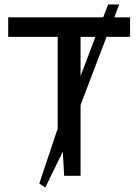

<svg xmlns="http://www.w3.org/2000/svg" viewBox="-20 -792 622 865"><path d="M566 -626H460L343 -319V0H269L263 -109L184 53L157 35L240 -213V-626H17V-714H445L467 -772H517L495 -714H566ZM410 -626H343V-450Z"/></svg>

Font: Non Bureau
Style: Regular
Weight: 400
Designer: Jona Saucedo
Foundry: Non Foundry
Version: Version 1.000; ttfautohint (v1.8.4)